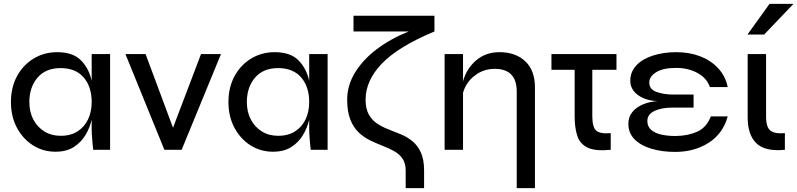

<svg xmlns="http://www.w3.org/2000/svg" viewBox="-20 -781 4157 1001"><path d="M269 10Q205 10 152.5 -23Q100 -56 68.5 -114.5Q37 -173 37 -249Q37 -325 68.5 -383.5Q100 -442 155 -475.5Q210 -509 278 -509Q359 -509 401 -467.5Q443 -426 458 -360V-499H554V0H466Q465 -3 463.5 -21.5Q462 -40 460 -64Q458 -88 458 -109V-157Q448 -114 425 -76Q402 -38 364 -14Q326 10 269 10ZM296 -73Q349 -73 385 -96.5Q421 -120 439.5 -159.5Q458 -199 458 -249Q458 -329 416 -377.5Q374 -426 296 -426Q218 -426 175.5 -376Q133 -326 133 -249Q133 -197 154 -157.5Q175 -118 211.5 -95.5Q248 -73 296 -73Z M1132 -499 927 0H837L634 -499H739L882 -115L1028 -499Z M1403 10Q1339 10 1286.5 -23Q1234 -56 1202.5 -114.5Q1171 -173 1171 -249Q1171 -325 1202.5 -383.5Q1234 -442 1289 -475.5Q1344 -509 1412 -509Q1493 -509 1535 -467.5Q1577 -426 1592 -360V-499H1688V0H1600Q1599 -3 1597.5 -21.5Q1596 -40 1594 -64Q1592 -88 1592 -109V-157Q1582 -114 1559 -76Q1536 -38 1498 -14Q1460 10 1403 10ZM1430 -73Q1483 -73 1519 -96.5Q1555 -120 1573.5 -159.5Q1592 -199 1592 -249Q1592 -329 1550 -377.5Q1508 -426 1430 -426Q1352 -426 1309.5 -376Q1267 -326 1267 -249Q1267 -197 1288 -157.5Q1309 -118 1345.5 -95.5Q1382 -73 1430 -73Z M2245 -617Q2054 -537 1970 -448.5Q1886 -360 1886 -262Q1886 -214 1902.5 -184.5Q1919 -155 1946 -137Q1973 -119 2005.5 -106.5Q2038 -94 2070.5 -80.5Q2103 -67 2130 -45Q2157 -23 2174 13.5Q2191 50 2191 108V200H2095V108Q2095 70 2078.5 46Q2062 22 2035 7Q2008 -8 1975.5 -20.5Q1943 -33 1910 -49Q1877 -65 1850 -90.5Q1823 -116 1806.5 -157.5Q1790 -199 1790 -262Q1790 -335 1830.5 -402Q1871 -469 1943.5 -524Q2016 -579 2111 -617H1823V-699H2245Z M2298 -499H2394V-357Q2412 -423 2462 -466Q2512 -509 2584 -509Q2668 -509 2718.5 -461.5Q2769 -414 2769 -325V200H2674V-304Q2674 -422 2559 -422Q2500 -422 2454.5 -386.5Q2409 -351 2394 -297V0H2298Z M3068 -176Q3068 -118 3088.5 -100Q3109 -82 3164 -87V0Q3085 8 3044.5 -11Q3004 -30 2990 -72Q2976 -114 2976 -174V-417H2855V-499H3194V-417H3068Z M3500 11Q3432 11 3376.5 -5.5Q3321 -22 3288.5 -54.5Q3256 -87 3256 -136Q3256 -171 3276.5 -196.5Q3297 -222 3331.5 -236.5Q3366 -251 3408 -254Q3346 -256 3306 -285.5Q3266 -315 3266 -360Q3266 -407 3298 -440.5Q3330 -474 3384.5 -491.5Q3439 -509 3507 -509Q3573 -509 3629 -488Q3685 -467 3723.5 -426Q3762 -385 3774 -327H3681Q3665 -374 3616.5 -400.5Q3568 -427 3505 -427Q3437 -427 3401 -404.5Q3365 -382 3365 -351Q3365 -315 3403 -301.5Q3441 -288 3492 -288H3596V-220H3486Q3429 -220 3392 -202.5Q3355 -185 3355 -150Q3355 -121 3375.5 -103.5Q3396 -86 3429 -79Q3462 -72 3500 -72Q3563 -72 3613 -93.5Q3663 -115 3686 -174H3774Q3749 -84 3674.5 -36.5Q3600 11 3500 11Z M4072 0Q3969 10 3923.5 -34Q3878 -78 3878 -169V-499H3974V-173Q3974 -117 3997.5 -99.5Q4021 -82 4072 -87ZM3877 -601 3992 -761H4117L3964 -601Z"/></svg>

Font: Syne Medium
Style: Regular
Weight: 500
Designer: Lucas Descroix
Foundry: Bonjour Monde
Version: Version 2.200; ttfautohint (v1.8.4)